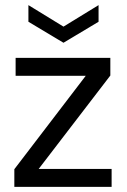

<svg xmlns="http://www.w3.org/2000/svg" viewBox="-20 -730 498 750"><path d="M36 0V-69L315 -434H41V-504H411V-435L131 -70H416V0ZM228 -563 91 -645V-710L228 -626L365 -710V-645Z"/></svg>

Font: DM Sans
Style: Regular
Weight: 400
Designer: Colophon Foundry, Jonny Pinhorn
Foundry: Colophon Foundry
Version: Version 4.004; ttfautohint (v1.8.4.7-5d5b)